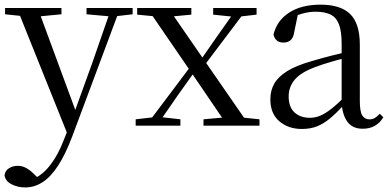

<svg xmlns="http://www.w3.org/2000/svg" viewBox="-30 -551 1711 842"><path d="M80.4 271Q47 271 19.9 256.7Q-7.3 242.4 -10.1 216.7Q-6.5 196.1 10.3 186.2Q27.1 176.2 48.2 176.2Q68 176.2 85.7 186.3Q103.5 196.3 120.1 213.2L148.8 241.4L117.3 257.1L97.5 240.1Q146.9 226.4 185.4 179Q223.9 131.6 251.9 57.6L280.6 -15.2L285.2 -27.8L374.4 -274.3L458.3 -516H497.2L287.1 46.5Q257.2 125.6 224.8 175.3Q192.4 225.1 156.7 248Q121 271 80.4 271ZM271.7 51.4 44 -516H135.3L303.7 -59.3L309.7 -46.2ZM-7.8 -488.4V-516H239.5V-488.4L132.9 -478.1H91.1ZM349.5 -488.4V-516H551.6V-488.4L470.3 -478.9H455.3Z M565 0V-27.8L652.4 -37.8H672.2L761.1 -27.8V0ZM610.2 0 823.9 -284.1 845.1 -264.1H843L749.4 -132.5L657.6 0ZM862.4 0V-27.8L982.6 -38.6H1004.7L1107.9 -27.8V0ZM849.2 -241.4 829.4 -262.6H832.5L920.9 -389.8L1010.1 -516H1056.4ZM967.7 0 806.9 -236.1 615 -516H707.4L864.5 -288.7L1064.3 0ZM571.6 -486.8V-516H809.1V-486.8L706.8 -477.1H671.9ZM904.8 -486.8V-516H1095.2V-486.8L1013.9 -477.4H995.1Z M1293.7 14.6Q1234.5 14.6 1195.1 -19.1Q1155.6 -52.8 1155.6 -115.1Q1155.6 -153.9 1172.8 -184.3Q1189.9 -214.6 1229.4 -239Q1268.9 -263.5 1334.9 -282.3Q1376.8 -294.9 1422.8 -306.7Q1468.8 -318.5 1508.8 -327.7V-303.3Q1468.8 -293.3 1427.7 -281.5Q1386.6 -269.7 1352.6 -257Q1289.3 -233.6 1262.6 -201.7Q1235.9 -169.7 1235.9 -128.2Q1235.9 -81.6 1261.5 -58Q1287.2 -34.4 1329.1 -34.4Q1351.6 -34.4 1373.6 -43.3Q1395.6 -52.2 1423.7 -74.2Q1451.7 -96.3 1489.8 -134.4L1498.5 -87.1H1474.9Q1443.7 -53.7 1416.5 -31.1Q1389.2 -8.4 1360.1 3.1Q1331 14.6 1293.7 14.6ZM1560.8 13.6Q1516.1 13.6 1493.8 -16.6Q1471.5 -46.7 1468.2 -99.7V-103.3V-359Q1468.2 -415 1456.1 -445.3Q1443.9 -475.6 1418.7 -487.6Q1393.6 -499.6 1354 -499.6Q1325.3 -499.6 1296.1 -491.4Q1266.9 -483.2 1233.7 -464.7L1277.2 -491.9L1260.8 -412.7Q1257.2 -386 1244.7 -375.2Q1232.1 -364.3 1213.4 -364.3Q1177.2 -364.3 1169.5 -399.7Q1184.4 -461 1238.1 -495.8Q1291.8 -530.6 1376.2 -530.6Q1463.5 -530.6 1505.8 -489.2Q1548 -447.8 1548 -354.6V-107.7Q1548 -60.8 1559.1 -44.2Q1570.1 -27.5 1590.4 -27.5Q1603 -27.5 1613 -33.2Q1623 -38.8 1635.4 -52.1L1651.1 -36.7Q1635.2 -10.7 1612.6 1.4Q1590 13.6 1560.8 13.6Z"/></svg>

Font: Noto Serif SC
Style: Regular
Weight: 200
Designer: Ryoko NISHIZUKA 西塚涼子 (kana & ideographs); Frank Grießhammer (Latin, Greek & Cyrillic); Wenlong ZHANG 张文龙 (bopomofo); San
Foundry: Adobe
Version: Version 2.001;hotconv 1.1.0;makeotfexe 2.6.0